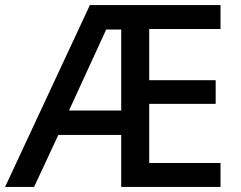

<svg xmlns="http://www.w3.org/2000/svg" viewBox="-21 -734 946 754"><path d="M845 0H455V-204H208L113 0H-1L332 -714H845V-620H565V-419H826V-326H565V-94H845ZM250 -300H455V-618H396Z"/></svg>

Font: Noto Sans NKo Unjoined Medium
Style: Regular
Weight: 500
Designer: Monotype Design Team
Foundry: Monotype Imaging Inc.
Version: Version 2.004